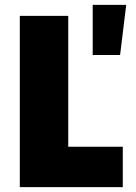

<svg xmlns="http://www.w3.org/2000/svg" viewBox="-20 -765 557 785"><path d="M61 -700H259V-165H482V0H61ZM359 -745H496L471 -540H359Z"/></svg>

Font: Chess Sans ExtraBold
Style: Regular
Weight: 800
Designer: Wolf Bōese
Foundry: Wolf Bōese
Version: Version 7.223